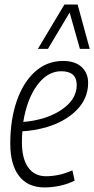

<svg xmlns="http://www.w3.org/2000/svg" viewBox="-20 -811 413 841"><path d="M307 -20Q278 -5 243 2.5Q208 10 175 10Q102 10 63.5 -40Q25 -90 25 -182Q25 -287 53.5 -369Q82 -451 134 -497.5Q186 -544 256 -544Q309 -544 337.5 -517.5Q366 -491 366 -448Q366 -380 316 -329Q266 -278 181 -253Q155 -246 128.5 -241.5Q102 -237 78 -236Q76 -212 76 -188Q76 -116 103.5 -77.5Q131 -39 182 -39Q208 -39 237 -45Q266 -51 297 -65ZM248 -499Q188 -499 143 -438Q98 -377 82 -277Q126 -280 173 -294Q238 -315 277 -352.5Q316 -390 316 -439Q316 -499 248 -499ZM146 -597 262 -791H320L373 -597H330L285 -756L190 -597Z"/></svg>

Font: Georama SemiCondensed Light
Style: Italic
Weight: 300
Width: 4
Italic angle: -9°
Designer: Jean-Baptiste Levee
Foundry: Production Type
Version: Version 1.000